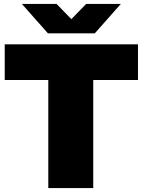

<svg xmlns="http://www.w3.org/2000/svg" viewBox="-20 -954 724 974"><path d="M225 0V-564H453V0ZM4 -548V-729H680V-548ZM223 -785 91 -934H267L342 -857L417 -934H593L461 -785Z"/></svg>

Font: Mona Sans Expanded Black
Style: Regular
Weight: 900
Width: 7
Designer: Deni Anggara
Foundry: GitHub
Version: Version 2.000